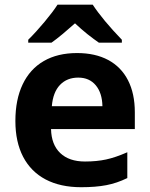

<svg xmlns="http://www.w3.org/2000/svg" viewBox="-20 -780 631 810"><path d="M44.9 -269.5Q44.9 -359.9 75.7 -424.3Q106.4 -488.8 164.8 -522.5Q223.1 -556.2 305.2 -556.2Q381.8 -556.2 436.5 -526.9Q491.2 -497.6 520 -441.4Q548.8 -385.3 548.8 -306.2V-235.4H195.3Q196.8 -169.9 234.1 -134.3Q271.5 -98.6 338.4 -98.6Q387.7 -98.6 427.5 -107.2Q467.3 -115.7 517.1 -137.7V-28.8Q473.1 -7.3 428.5 1.2Q383.8 9.8 322.3 9.8Q234.9 9.8 172.6 -22.9Q110.4 -55.7 77.6 -118.4Q44.9 -181.2 44.9 -269.5ZM310.1 -452.6Q262.7 -452.6 233.2 -421.9Q203.6 -391.1 198.7 -332H412.1Q411.1 -387.7 384 -420.2Q356.9 -452.6 310.1 -452.6ZM222.7 -760.3H371.1Q413.6 -695.8 494.1 -612.3V-600.1H397Q377 -613.8 349.1 -635.7Q321.8 -657.7 296.4 -681.6Q273.4 -661.1 245.1 -637.2Q216.3 -613.3 197.3 -600.1H99.1V-612.3Q131.8 -644.5 167.7 -687.5Q203.6 -730.5 222.7 -760.3Z"/></svg>

Font: Viking Open Sans
Style: Bold
Weight: 700
Foundry: Ascender Corporation
Version: Version 2.001